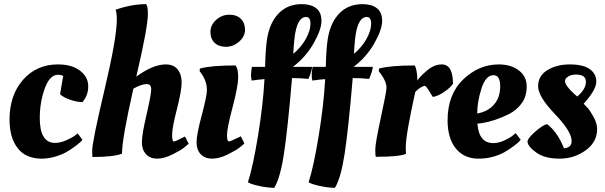

<svg xmlns="http://www.w3.org/2000/svg" viewBox="-20 -754 2919 927"><path d="M260 -393Q220 -393 196 -326.5Q172 -260 172 -184Q172 -64 246 -64Q270 -64 297 -75.5Q324 -87 340 -98L355 -110L378 -79Q370 -68 346 -50Q322 -32 301 -20Q280 -8 247 2Q214 12 182 12Q104 12 65 -39Q26 -90 26 -176Q26 -295 91.5 -369Q157 -443 260 -443Q327 -443 366.5 -412.5Q406 -382 406 -337.5Q406 -293 378 -261Q353 -261 320 -272Q287 -283 270 -299L285 -387Q276 -393 260 -393Z M544 -660Q544 -693 538 -707Q616 -734 685 -734Q694 -725 694 -688Q694 -622 638 -384Q719 -443 780 -443Q818 -443 837.5 -419Q857 -395 857 -355.5Q857 -316 834 -226.5Q811 -137 811 -104Q811 -71 819 -71Q827 -71 861 -89L873 -95L891 -60Q882 -52 867 -40Q852 -28 812 -8Q772 12 738.5 12Q705 12 685 -9.5Q665 -31 665 -67.5Q665 -104 687.5 -200.5Q710 -297 710 -322.5Q710 -348 689 -348Q663 -348 624 -326Q569 -84 569 -12Q527 4 426 4Q425 -13 425 -26Q425 -69 484.5 -320Q544 -571 544 -660Z M1085 -71Q1091 -71 1131 -90L1143 -96L1160 -61Q1151 -53 1136 -41Q1121 -29 1080 -8.5Q1039 12 1004 12Q969 12 949 -9.5Q929 -31 929 -67.5Q929 -104 954 -197.5Q979 -291 979 -319Q979 -361 953 -398L944 -410L945 -423Q998 -438 1117 -438Q1130 -423 1130 -381Q1130 -339 1103 -236.5Q1076 -134 1076 -102.5Q1076 -71 1085 -71ZM1016 -547.5Q996 -567 996 -600Q996 -633 1023.5 -658Q1051 -683 1087 -683Q1123 -683 1143 -663Q1163 -643 1163 -610.5Q1163 -578 1134.5 -553Q1106 -528 1071 -528Q1036 -528 1016 -547.5Z M1487 -431Q1485 -409 1469 -373Q1431 -377 1394 -377H1390Q1369 -130 1351 -12Q1333 106 1304 153Q1268 152 1229.5 143.5Q1191 135 1177 126Q1201 52 1225.5 -97Q1250 -246 1257 -372Q1229 -370 1195 -365Q1192 -378 1192 -391.5Q1192 -405 1196 -431H1260Q1262 -518 1269 -563Q1281 -643 1324.5 -688.5Q1368 -734 1437 -734Q1481 -734 1506.5 -714.5Q1532 -695 1532 -653Q1532 -611 1494 -544.5Q1456 -478 1394 -431ZM1458 -672Q1414 -672 1402 -571Q1398 -537 1396 -494Q1435 -527 1457 -567Q1479 -607 1479 -639.5Q1479 -672 1458 -672Z M1780 -431Q1778 -409 1762 -373Q1724 -377 1687 -377H1683Q1662 -130 1644 -12Q1626 106 1597 153Q1561 152 1522.5 143.5Q1484 135 1470 126Q1494 52 1518.5 -97Q1543 -246 1550 -372Q1522 -370 1488 -365Q1485 -378 1485 -391.5Q1485 -405 1489 -431H1553Q1555 -518 1562 -563Q1574 -643 1617.5 -688.5Q1661 -734 1730 -734Q1774 -734 1799.5 -714.5Q1825 -695 1825 -653Q1825 -611 1787 -544.5Q1749 -478 1687 -431ZM1751 -672Q1707 -672 1695 -571Q1691 -537 1689 -494Q1728 -527 1750 -567Q1772 -607 1772 -639.5Q1772 -672 1751 -672Z M1801 3H1794Q1792 -5 1792 -33.5Q1792 -62 1819 -187Q1846 -312 1846 -330Q1846 -361 1818 -398L1809 -410L1810 -423Q1864 -438 1983 -438Q1995 -412 1995 -365Q2006 -383 2041 -413Q2076 -443 2113 -443Q2167 -443 2167 -349Q2162 -343 2153.5 -333.5Q2145 -324 2119.5 -307Q2094 -290 2070 -286Q2069 -286 2053 -313Q2037 -340 2029 -340Q2004 -331 1985 -310Q1939 -103 1939 -42Q1939 -20 1940 -11Q1905 3 1801 3Z M2141 -173Q2141 -298 2216.5 -370.5Q2292 -443 2388 -443Q2447 -443 2485 -414Q2523 -385 2523 -336.5Q2523 -288 2498.5 -255Q2474 -222 2439 -204Q2368 -169 2309 -160L2285 -157Q2292 -63 2362 -63Q2386 -63 2413 -75Q2440 -87 2455 -99L2470 -111L2494 -79Q2486 -68 2462 -50Q2438 -32 2417 -20Q2359 12 2290 12Q2221 12 2181 -37Q2141 -86 2141 -173ZM2363 -391Q2325 -391 2304.5 -326.5Q2284 -262 2284 -206Q2335 -215 2365 -249Q2395 -283 2395 -337Q2395 -391 2363 -391Z M2863 -131Q2863 -68 2807.5 -28Q2752 12 2681 12Q2610 12 2568.5 -18Q2527 -48 2527 -71Q2527 -85 2562 -116.5Q2597 -148 2621 -155Q2671 -118 2703 -38Q2740 -41 2740 -73Q2740 -119 2659 -203.5Q2578 -288 2578 -338Q2578 -388 2623 -415.5Q2668 -443 2731.5 -443Q2795 -443 2827 -420.5Q2859 -398 2859 -359.5Q2859 -321 2798 -253Q2805 -246 2816 -234.5Q2827 -223 2845 -191Q2863 -159 2863 -131ZM2761 -394Q2738 -394 2723 -384.5Q2708 -375 2708 -363Q2708 -341 2752 -301L2767 -288Q2809 -324 2809 -359Q2809 -394 2761 -394Z"/></svg>

Font: Oleo Script Swash Caps
Style: Regular
Weight: 400
Designer: Soytutype
Foundry: Soytutype
Version: Version 1.002